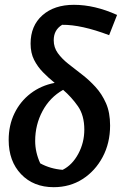

<svg xmlns="http://www.w3.org/2000/svg" viewBox="-20 -766 506 797"><path d="M203 11Q119 11 67.5 -43Q16 -97 16 -185Q16 -246 40 -295.5Q64 -345 107 -378Q150 -411 207 -422Q181 -443 158.5 -466Q136 -489 121.5 -517.5Q107 -546 107 -585Q107 -659 156 -702.5Q205 -746 287 -746Q373 -746 466 -704L433 -620Q317 -664 238 -663Q203 -642 203 -599Q203 -569 220 -545.5Q237 -522 263.5 -501Q290 -480 320 -457Q350 -434 376.5 -405Q403 -376 420 -337.5Q437 -299 437 -245Q437 -172 406 -114Q375 -56 322.5 -22.5Q270 11 203 11ZM147 -88Q189 -65 240 -61Q280 -81 305 -127.5Q330 -174 330 -228Q330 -287 303.5 -325Q277 -363 242 -393Q187 -362 156.5 -305Q126 -248 126 -181Q126 -134 147 -88Z"/></svg>

Font: Piazzolla SemiBold
Style: Italic
Weight: 600
Italic angle: -11.3°
Designer: Juan Pablo del Peral
Foundry: Huerta Tipografica
Version: Version 1.330